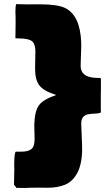

<svg xmlns="http://www.w3.org/2000/svg" viewBox="-20 -760 545 943"><path d="M126 -738.3Q127 -738.3 129.4 -738.8H177.2Q263.2 -738.8 299.8 -720.7Q374 -684.6 378.9 -550.8V-528.3L376 -436.5Q376 -382.8 445.3 -377.9Q455.6 -377 470.2 -377L472.2 -377.4Q475.6 -376.5 475.6 -371.1V-313L475.1 -292.5V-230L475.6 -208.5Q471.2 -203.1 447.3 -202.1Q423.3 -201.2 410.2 -198.2Q378.9 -190.4 378.9 -153.3Q378.9 -142.1 379.9 -127L381.3 -93.8Q383.3 -53.7 383.3 -23.2Q383.3 7.3 377.2 38.1Q371.1 68.8 359.4 89.8Q336.4 132.3 299.3 147.2Q262.2 162.1 216.8 162.1H194.3L186.5 161.6L125 162.1L110.8 163.1H78.6L66.4 162.6Q62.5 162.6 60.5 163.1Q59.1 161.1 57.9 158.9Q56.6 156.7 55.4 155.3Q54.2 153.8 52.7 151.9V152.3L48.8 147.5L50.3 71.8L49.8 50.3Q49.8 -11.7 58.1 -15.1H85Q117.2 -15.1 133.5 -27.3Q149.9 -39.6 149.9 -77.1L148.4 -148.4Q150.4 -214.4 171.1 -242.9Q191.9 -271.5 256.3 -293.5Q195.8 -312 174.1 -339.6Q152.3 -367.2 152.3 -422.4L153.8 -507.3Q153.8 -544.4 136.7 -557.9Q119.6 -571.3 71.3 -571.3Q55.7 -571.3 55.7 -573.2L56.6 -642.1V-671.4L55.7 -702.6Q55.7 -730.5 59.6 -739.7Q74.2 -738.8 100.1 -738.8H113.3L116.7 -738.3Z"/></svg>

Font: Bowlby One
Style: Regular
Weight: 400
Designer: vernon adams
Foundry: vernon adams
Version: Version 1.001